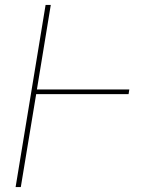

<svg xmlns="http://www.w3.org/2000/svg" viewBox="-20 -755 640 775"><path d="M43 0 164 -735H185L129 -394H502L499 -375H126L64 0Z"/></svg>

Font: Iosevka SS04 Th Ex Obl
Style: Regular
Weight: 100
Width: 7
Italic angle: -9°
Monospace: yes
Designer: Belleve Invis
Foundry: Belleve Invis
Version: Version 19.0.0; ttfautohint (v1.8.4)